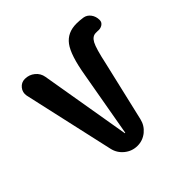

<svg xmlns="http://www.w3.org/2000/svg" viewBox="-142 -657 785 785"><g transform="rotate(-45 250.0 -265.0)"><path d="M139.6 -69.3 50.8 -465.8Q46.9 -487.3 60.1 -503.4Q73.2 -519.5 93.8 -519.5Q118.2 -519.5 136.7 -504.4Q155.3 -489.3 159.2 -465.8L225.6 -74.2Q225.6 -73.2 226.6 -73.2Q228.5 -73.2 228.5 -74.2L278.3 -356.4Q294.9 -456.1 322.8 -493.2Q350.6 -530.3 402.3 -530.3Q420.9 -530.3 440.4 -527.3Q458 -524.4 469.2 -509.3Q480.5 -494.1 480.5 -473.6Q480.5 -460 468.8 -452.6Q457 -445.3 442.4 -447.3H431.6Q412.1 -447.3 399.9 -424.8Q387.7 -402.3 372.1 -329.1L311.5 -69.3Q304.7 -39.1 280.8 -19.5Q256.8 0 226.1 0Q195.3 0 170.9 -19.5Q146.5 -39.1 139.6 -69.3Z"/></g></svg>

Font: Rounded-X Mgen+ 1mn medium
Style: Regular
Weight: 500
Designer: [Source Han Sans]
Ryoko NISHIZUKA  (kana & ideographs); Paul D. Hunt (Latin, Greek & Cyrillic); Wenlong ZHANG  (bopomofo
Version: Version 1.059.20150602